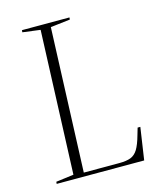

<svg xmlns="http://www.w3.org/2000/svg" viewBox="-110 -810 746 890"><g transform="rotate(-15 263.0 -365.0)"><path d="M52 -10 137 -21 164 -709 79 -720 80 -730H308L307 -720L213 -709L186 -18H356Q391 -18 411.5 -26Q432 -34 445.5 -56Q459 -78 471 -121L481 -155H494L471 0H51Z"/></g></svg>

Font: Display Extralight
Style: Italic
Weight: 200
Italic angle: -2°
Designer: Latin by Veronika Burian and Jose Scaglione. Greek by Irene Vlachou. Cyrillic by Vera Evstafieva
Foundry: TypeTogether
Version: Version 3.002